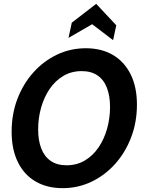

<svg xmlns="http://www.w3.org/2000/svg" viewBox="-20 -965 752 999"><path d="M306 14Q224.5 14 164.8 -21Q105 -56 72.8 -122Q40.5 -188 40.5 -279.5Q40.5 -371.5 70.5 -450.2Q100.5 -529 154 -588.5Q207.5 -648 277.2 -681Q347 -714 426.5 -714Q508 -714 567.5 -679Q627 -644 659.8 -578.2Q692.5 -512.5 692.5 -420.5Q692.5 -329 662.2 -250Q632 -171 578.8 -111.8Q525.5 -52.5 455.5 -19.2Q385.5 14 306 14ZM326.5 -105Q379.5 -105 421.2 -129.8Q463 -154.5 492.2 -197.2Q521.5 -240 537 -294.5Q552.5 -349 552.5 -409Q552.5 -465.5 536.5 -507.5Q520.5 -549.5 487.8 -572.2Q455 -595 405 -595Q352 -595 310 -570.2Q268 -545.5 238.8 -502.8Q209.5 -460 194 -405.5Q178.5 -351 178.5 -291.5Q178.5 -235 194.5 -193Q210.5 -151 243.5 -128Q276.5 -105 326.5 -105ZM336.5 -768 353.5 -847 480.5 -945 585 -833.5 568.5 -756 459.5 -839Z"/></svg>

Font: Cabin
Style: Bold Italic
Weight: 700
Width: 4
Italic angle: -10°
Designer: Pablo Impallari
Foundry: Pablo Impallari. http://www.impallari.com Igino Marini. http://www.ikern.com
Version: Version 3.001